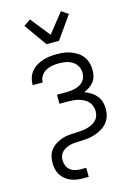

<svg xmlns="http://www.w3.org/2000/svg" viewBox="-143 -838 786 1125"><g transform="rotate(-15 250.0 -275.0)"><path d="M215 215Q196 215 177 212Q158 209 140.5 201.5Q123 194 108 181.5Q93 169 83.5 153Q74 137 70 118Q66 99 66 80Q66 59 72 38Q78 17 92 0.5Q106 -16 124.5 -27Q143 -38 163.5 -44.5Q184 -51 205.5 -52.5Q227 -54 248 -55H249Q264 -56 280 -57Q296 -58 311 -62Q326 -66 340.5 -72.5Q355 -79 366.5 -90Q378 -101 383.5 -115.5Q389 -130 389 -146Q389 -162 383.5 -177.5Q378 -193 367.5 -204.5Q357 -216 342.5 -223.5Q328 -231 313 -235.5Q298 -240 282 -241.5Q266 -243 250 -243H195V-298H250Q264 -298 278 -299.5Q292 -301 306 -304.5Q320 -308 332.5 -314.5Q345 -321 354.5 -331.5Q364 -342 368.5 -355.5Q373 -369 373 -383Q373 -405 362.5 -424Q352 -443 334 -454Q316 -465 295 -469Q274 -473 253 -473Q233 -473 212.5 -469.5Q192 -466 174.5 -456.5Q157 -447 145 -429.5Q133 -412 133 -392V-389H72V-394Q72 -415 79 -435.5Q86 -456 99.5 -472Q113 -488 131.5 -499Q150 -510 170 -516.5Q190 -523 211 -525.5Q232 -528 253 -528Q275 -528 296.5 -525.5Q318 -523 338.5 -515.5Q359 -508 377.5 -496Q396 -484 409 -466.5Q422 -449 428 -427.5Q434 -406 434 -384Q434 -366 429.5 -347.5Q425 -329 413.5 -314Q402 -299 386 -288.5Q370 -278 353 -271Q373 -264 391.5 -252.5Q410 -241 424 -224.5Q438 -208 444 -187Q450 -166 450 -145Q450 -121 443 -99Q436 -77 421 -59.5Q406 -42 385.5 -30.5Q365 -19 343 -12Q321 -5 298 -3Q275 -1 252 0H250Q236 0 222.5 1Q209 2 195.5 5.5Q182 9 169.5 15Q157 21 147 30.5Q137 40 132 53Q127 66 127 80Q127 97 133 113Q139 129 151.5 140Q164 151 181 155.5Q198 160 215 160H250V215ZM212 -600 115 -737 156 -765 250 -647 344 -765 385 -737 288 -600Z"/></g></svg>

Font: Iosevka Fixed Light
Style: Regular
Weight: 300
Monospace: yes
Designer: Belleve Invis
Foundry: Belleve Invis
Version: Version 32.3.0